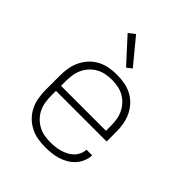

<svg xmlns="http://www.w3.org/2000/svg" viewBox="-213 -891 1027 1027"><g transform="rotate(45 300.0 -378.0)"><path d="M302 8Q273 8 244 3Q215 -2 189 -15.5Q163 -29 142.5 -50Q122 -71 109.5 -97Q97 -123 92 -152Q87 -181 87 -210V-320Q87 -349 92 -377.5Q97 -406 109.5 -432Q122 -458 142 -479.5Q162 -501 188 -514.5Q214 -528 242.5 -533Q271 -538 300 -538Q329 -538 357.5 -533Q386 -528 412 -514.5Q438 -501 458 -479.5Q478 -458 490.5 -432Q503 -406 508 -377.5Q513 -349 513 -320V-246H130V-210Q130 -186 133.5 -163Q137 -140 147 -118.5Q157 -97 173.5 -79.5Q190 -62 210.5 -50.5Q231 -39 254.5 -34.5Q278 -30 302 -30Q320 -30 338.5 -32Q357 -34 374.5 -39Q392 -44 408.5 -52.5Q425 -61 438 -73.5Q451 -86 459 -103Q467 -120 468 -139H511Q510 -115 500.5 -92.5Q491 -70 475 -52.5Q459 -35 438.5 -23Q418 -11 395 -4Q372 3 348.5 5.5Q325 8 302 8ZM130 -284H470V-320Q470 -343 466.5 -366.5Q463 -390 453 -411.5Q443 -433 427 -450.5Q411 -468 390.5 -479.5Q370 -491 346.5 -495.5Q323 -500 300 -500Q277 -500 253.5 -495.5Q230 -491 209.5 -479.5Q189 -468 173 -450.5Q157 -433 147 -411.5Q137 -390 133.5 -366.5Q130 -343 130 -320ZM307 -599 182 -736 218 -764 336 -621Z"/></g></svg>

Font: Iosevka Curly XLtEx
Style: Regular
Weight: 200
Width: 7
Monospace: yes
Designer: Belleve Invis
Foundry: Belleve Invis
Version: Version 11.1.0; ttfautohint (v1.8.3)